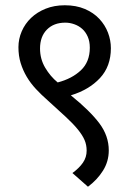

<svg xmlns="http://www.w3.org/2000/svg" viewBox="-20 -658 501 729"><path d="M321 -477Q321 -501 313 -519Q305 -537 292 -548.5Q279 -560 262 -566Q245 -572 228 -572Q184 -572 158 -545.5Q132 -519 132 -474Q132 -434 151.5 -401Q171 -368 199 -345Q253 -359 287 -391Q321 -423 321 -477ZM393 -87Q393 -45 371 -10Q349 25 314 51L255 -1Q281 -20 295 -40.5Q309 -61 309 -86Q309 -108 301 -126.5Q293 -145 275.5 -166.5Q258 -188 230 -214Q202 -240 161 -277Q137 -298 116.5 -320Q96 -342 81.5 -366.5Q67 -391 58.5 -418.5Q50 -446 50 -479Q50 -510 62.5 -539Q75 -568 98 -590Q121 -612 153.5 -625Q186 -638 226 -638Q269 -638 302 -624Q335 -610 357 -586.5Q379 -563 390 -534Q401 -505 401 -475Q401 -406 359.5 -361.5Q318 -317 249 -296Q322 -237 357.5 -189.5Q393 -142 393 -87Z"/></svg>

Font: Ek Mukta
Style: Regular
Weight: 400
Designer: Girish Dalvi and Yashodeep Gholap
Foundry: Ek Type
Version: Version 2.538;PS 1.001;hotconv 16.6.51;makeotf.lib2.5.65220;